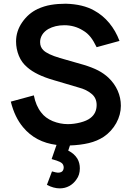

<svg xmlns="http://www.w3.org/2000/svg" viewBox="-20 -786 726 1058"><path d="M646 -203Q646 -154 620.5 -107.5Q595 -62 552 -32.5Q515.5 -8.5 469.2 2.5Q423 13.5 365.5 15.5L356 44Q389 60 406.5 88.5Q420 112 420 141.5Q420 178 401 203Q385.5 226 361.8 239Q338 252 309.5 252Q275 252 238.5 232.5L266.5 158.5Q291.5 165.5 299 165.5Q320.5 165.5 327 153Q331 146 331 137.5Q331 135 330.8 133Q330.5 131 330 129Q328.5 121.5 324.2 116.5Q320 111.5 312 107.2Q304 103 292.5 99Q281 95 264.5 90.5L291.5 12.5Q176 -2 107.5 -84.5Q61 -139.5 39.5 -226L166.5 -260.5Q177.5 -203 207.5 -165.5Q229.5 -136 270.5 -118.5Q311.5 -102 354 -102Q387 -102 422.5 -111Q458 -120 478 -135.5Q512.5 -161.5 512.5 -207.5Q512.5 -244 487.5 -266.5Q458 -292.5 412.5 -304L274 -345Q179 -372.5 131 -414.5Q99.5 -440.5 84 -478.5Q68.5 -516.5 68.5 -557.5Q68.5 -614.5 102.5 -663.5Q136.5 -712.5 187.5 -736.5Q223.5 -753 261 -759.2Q298.5 -765.5 342.5 -765.5Q437 -763 499 -728Q546 -702.5 581.8 -659.5Q617.5 -616.5 638.5 -560.5L512.5 -526Q504 -543 496 -556.8Q488 -570.5 479 -581.8Q470 -593 459.8 -602Q449.5 -611 436.5 -618.5Q390.5 -647 334.5 -647Q284 -647 246 -626Q223.5 -612.5 212.2 -593.8Q201 -575 201 -554Q201 -526.5 219 -509.5Q241 -487 309.5 -466.5L440.5 -429Q488.5 -414.5 520.8 -397.8Q553 -381 578 -357.5Q611 -326 628.5 -286.5Q646 -247 646 -203Z"/></svg>

Font: Russisch Sans
Style: Bold
Weight: 700
Designer: Michael Sharanda (font) & Cristiano Sobral (main changes)
Foundry: Michael Sharanda
Version: Version 2.00;September 8, 2020;FontCreator 13.0.0.2681 64-bi